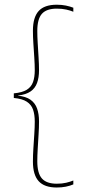

<svg xmlns="http://www.w3.org/2000/svg" viewBox="-20 -696 372 834"><path d="M298.5 -662.5V-645Q285.5 -650.5 267.5 -654.5Q249.5 -658.5 227 -658.5Q182 -658.5 162 -636Q142 -613.5 142 -561.5Q142 -538.5 143.8 -508.5Q145.5 -478.5 147.5 -447.5Q149.5 -416.5 149.5 -390.5Q149.5 -359 141 -335.8Q132.5 -312.5 112.8 -298.8Q93 -285 58 -281V-275.5L57 -280.5Q92.5 -277 112.5 -262.8Q132.5 -248.5 141 -224.8Q149.5 -201 149.5 -168.5Q149.5 -142 147.5 -110.8Q145.5 -79.5 143.8 -49.2Q142 -19 142 4.5Q142 56.5 162 79.2Q182 102 227 102Q249.5 102 267.5 97.8Q285.5 93.5 298.5 88V105Q284.5 111 266.2 114.8Q248 118.5 226.5 118.5Q173 118.5 148 91Q123 63.5 123 6Q123 -20.5 125 -51.8Q127 -83 129 -113.5Q131 -144 131 -167.5Q131 -198.5 123.5 -220Q116 -241.5 96.5 -254.2Q77 -267 40 -270.5V-290.5Q77 -294 96.5 -306.2Q116 -318.5 123.5 -339.8Q131 -361 131 -391Q131 -415 129 -445.2Q127 -475.5 125 -506.2Q123 -537 123 -562.5Q123 -620.5 147.8 -648Q172.5 -675.5 226.5 -675.5Q248 -675.5 266.2 -671.8Q284.5 -668 298.5 -662.5Z"/></svg>

Font: Anek Devanagari Thin
Style: Regular
Weight: 250
Designer: Kailash Malviya (Devanagari) & Yesha Goshar (Latin)
Foundry: Ek Type
Version: Version 1.003